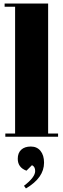

<svg xmlns="http://www.w3.org/2000/svg" viewBox="-20 -770 356 1081"><path d="M6 -750H251V-18H307V0H10V-18H65V-732H6ZM126 291 115 276Q178 228 178 193Q178 168 160 160L129 191Q80 173 80 124Q80 91 99.5 73Q119 55 153.5 55Q188 55 208 79.5Q228 104 228 146Q228 231 126 291Z"/></svg>

Font: Abril Fatface
Style: Regular
Weight: 400
Designer: Veronika Burian, Jos Scaglione
Foundry: TypeTogether
Version: Version 1.001